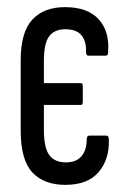

<svg xmlns="http://www.w3.org/2000/svg" viewBox="-20 -512 361 538"><path d="M163 6Q103 6 70.5 -29Q38 -64 38 -146V-343Q38 -422 70.5 -457Q103 -492 162 -492Q225 -492 256 -458.5Q287 -425 283 -368Q283 -360 281 -358Q279 -356 276 -356H227Q221 -356 221 -368Q222 -397 208 -413.5Q194 -430 163 -430Q132 -430 117.5 -410Q103 -390 103 -341V-279H207Q212 -279 212 -270V-227Q212 -218 207 -218H103V-148Q103 -98 118 -77.5Q133 -57 165 -57Q194 -57 208.5 -74.5Q223 -92 223 -121Q223 -132 230 -132H278Q285 -132 285 -121Q287 -66 256.5 -30Q226 6 163 6Z"/></svg>

Font: Sofia Sans Extra Condensed
Style: Regular
Weight: 400
Designer: Botio Nikoltchev, Ani Petrova
Foundry: lettersoup
Version: Version 4.101